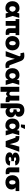

<svg xmlns="http://www.w3.org/2000/svg" viewBox="3262 -4062 1004 7568"><g transform="rotate(90 3764.0 -278.0)"><path d="M295.9 11.7Q214.4 11.7 154.1 -23.2Q93.8 -58.1 60.8 -120.8Q27.8 -183.6 27.8 -266.6Q27.8 -350.6 60.8 -412.8Q93.8 -475.1 154.5 -509.5Q215.3 -543.9 298.3 -543.9Q355.5 -543.9 392.8 -528.3Q430.2 -512.7 452.6 -486.8Q475.1 -460.9 487.3 -429.4Q499.5 -397.9 506.3 -365.7H555.2L606.9 -279.3L691.9 0H510.7L443.8 -269Q436 -300.3 425 -323.7Q414.1 -347.2 399.7 -362.3Q385.3 -377.4 366.9 -385.3Q348.6 -393.1 326.2 -393.1Q294.4 -393.1 272.2 -378.4Q250 -363.8 238 -336.2Q226.1 -308.6 226.1 -269Q226.1 -229 237.5 -200.7Q249 -172.4 270.5 -157.5Q292 -142.6 322.3 -142.6Q345.7 -142.6 365.2 -151.4Q384.8 -160.2 399.9 -176Q415 -191.9 426 -214.8Q437 -237.8 443.8 -266.1L506.8 -535.6H685.1L606 -266.1L553.7 -177.7H502.4Q494.6 -144 482.9 -110.6Q471.2 -77.1 449.5 -49.3Q427.7 -21.5 390.9 -4.9Q354 11.7 295.9 11.7Z M1280.3 2Q1177.7 2 1135.3 -36.4Q1092.8 -74.7 1092.8 -159.2V-499.5H1279.8V-175.3Q1279.8 -158.7 1289.1 -149.9Q1298.3 -141.1 1315.9 -141.1Q1324.2 -141.1 1331.8 -141.6Q1339.4 -142.1 1343.3 -143.1L1362.3 -7.8Q1349.6 -4.9 1327.9 -1.5Q1306.2 2 1280.3 2ZM808.6 0V-499.5H996.1V0ZM732.4 -391.1V-535.6H1364.3V-391.1Z M1683.6 10.3Q1596.2 10.3 1532.7 -24.2Q1469.2 -58.6 1435.3 -121.1Q1401.4 -183.6 1401.4 -267.1Q1401.4 -350.6 1435.3 -412.8Q1469.2 -475.1 1532.7 -509.8Q1596.2 -544.4 1683.6 -544.4Q1770.5 -544.4 1833.7 -509.8Q1897 -475.1 1930.9 -412.8Q1964.8 -350.6 1964.8 -267.1Q1964.8 -183.6 1930.9 -121.1Q1897 -58.6 1833.7 -24.2Q1770.5 10.3 1683.6 10.3ZM1683.6 -138.2Q1708 -138.2 1726.6 -153.3Q1745.1 -168.5 1755.4 -197.5Q1765.6 -226.6 1765.6 -267.6Q1765.6 -309.1 1755.4 -337.6Q1745.1 -366.2 1726.6 -381.1Q1708 -396 1683.6 -396Q1658.7 -396 1639.9 -381.1Q1621.1 -366.2 1610.8 -337.6Q1600.6 -309.1 1600.6 -267.6Q1600.6 -226.6 1610.8 -197.5Q1621.1 -168.5 1639.9 -153.3Q1658.7 -138.2 1683.6 -138.2Z M1996.1 0 2197.8 -536.1 2195.8 -547.4Q2193.4 -565.4 2185.1 -575Q2176.8 -584.5 2160.2 -586.4Q2143.6 -588.4 2115.7 -583.5L2079.1 -580.6L2050.3 -723.1Q2076.7 -729 2111.8 -732.4Q2147 -735.8 2180.2 -735.8Q2233.4 -735.8 2272.9 -720.7Q2312.5 -705.6 2341.3 -672.1Q2370.1 -638.7 2390.6 -583.5L2540.5 -184.1Q2548.3 -164.6 2558.1 -154.1Q2567.9 -143.6 2581.8 -140.4Q2595.7 -137.2 2614.3 -140.1L2640.6 -143.6L2668.9 -4.4Q2647 1.5 2616.9 5.4Q2586.9 9.3 2557.6 9.3Q2508.3 9.3 2470.9 -6.1Q2433.6 -21.5 2406.7 -54.9Q2379.9 -88.4 2362.8 -144L2333 -238.8Q2315.9 -293.5 2302.7 -349.1Q2289.6 -404.8 2276.9 -468.3H2319.3Q2306.2 -404.8 2295.9 -349.4Q2285.6 -293.9 2270 -238.8L2201.2 0Z M2935.1 11.7Q2853.5 11.7 2793.2 -23.2Q2732.9 -58.1 2700 -120.8Q2667 -183.6 2667 -266.6Q2667 -350.6 2700 -412.8Q2732.9 -475.1 2793.7 -509.5Q2854.5 -543.9 2937.5 -543.9Q2994.6 -543.9 3032 -528.3Q3069.3 -512.7 3091.8 -486.8Q3114.3 -460.9 3126.5 -429.4Q3138.7 -397.9 3145.5 -365.7H3194.3L3246.1 -279.3L3331.1 0H3149.9L3083 -269Q3075.2 -300.3 3064.2 -323.7Q3053.2 -347.2 3038.8 -362.3Q3024.4 -377.4 3006.1 -385.3Q2987.8 -393.1 2965.3 -393.1Q2933.6 -393.1 2911.4 -378.4Q2889.2 -363.8 2877.2 -336.2Q2865.2 -308.6 2865.2 -269Q2865.2 -229 2876.7 -200.7Q2888.2 -172.4 2909.7 -157.5Q2931.2 -142.6 2961.4 -142.6Q2984.9 -142.6 3004.4 -151.4Q3023.9 -160.2 3039.1 -176Q3054.2 -191.9 3065.2 -214.8Q3076.2 -237.8 3083 -266.1L3146 -535.6H3324.2L3245.1 -266.1L3192.9 -177.7H3141.6Q3133.8 -144 3122.1 -110.6Q3110.4 -77.1 3088.6 -49.3Q3066.9 -21.5 3030 -4.9Q2993.2 11.7 2935.1 11.7Z M3401.9 204.1V-535.6H3597.2V-230.5Q3597.2 -204.1 3606.4 -185.1Q3615.7 -166 3633.1 -155.8Q3650.4 -145.5 3673.8 -145.5Q3697.8 -145.5 3715.1 -155.8Q3732.4 -166 3741.7 -185.1Q3751 -204.1 3751 -230.5V-535.6H3946.3V-180.7Q3946.3 -165.5 3954.3 -157Q3962.4 -148.4 3977.5 -148.4H4005.9V0H3906.2Q3832.5 0 3796.6 -40Q3760.7 -80.1 3760.7 -154.3V-203.6H3788.1Q3788.1 -148.9 3779.1 -112.5Q3770 -76.2 3754.6 -54.9Q3739.3 -33.7 3720.2 -24.7Q3701.2 -15.6 3681.6 -15.6Q3660.6 -15.6 3640.9 -24.7Q3621.1 -33.7 3605 -54.9Q3588.9 -76.2 3579.3 -112.5Q3569.8 -148.9 3569.8 -203.6H3597.2V204.1Z M4056.6 204.1V-454.6Q4056.6 -552.7 4089.1 -615.2Q4121.6 -677.7 4180.7 -707.5Q4239.7 -737.3 4319.3 -737.3Q4399.9 -737.3 4458.5 -709.7Q4517.1 -682.1 4549.1 -633.1Q4581.1 -584 4581.1 -519Q4581.1 -461.9 4554.9 -428.5Q4528.8 -395 4479 -378.2Q4429.2 -361.3 4358.4 -353V-397Q4428.2 -389.2 4483.9 -369.6Q4539.6 -350.1 4572 -311.5Q4604.5 -272.9 4604.5 -207Q4604.5 -142.6 4574 -94.7Q4543.5 -46.9 4492.7 -20.5Q4441.9 5.9 4380.9 5.9Q4329.1 5.9 4296.9 -12.2Q4264.6 -30.3 4246.8 -62.3Q4229 -94.2 4221.7 -134.8H4244.1V204.1ZM4333.5 -153.3Q4359.9 -153.3 4379.2 -162.6Q4398.4 -171.9 4408.7 -189.2Q4418.9 -206.5 4418.9 -230Q4418.9 -265.6 4396 -286.6Q4373 -307.6 4333.5 -307.6H4291.5V-427.7H4320.3Q4342.8 -427.7 4358.9 -436Q4375 -444.3 4383.8 -460.2Q4392.6 -476.1 4392.6 -497.6Q4392.6 -530.3 4373 -549.8Q4353.5 -569.3 4320.3 -569.3Q4285.2 -569.3 4264.6 -548.8Q4244.1 -528.3 4244.1 -493.7V-241.7Q4244.1 -214.8 4255.1 -195.1Q4266.1 -175.3 4286.1 -164.3Q4306.2 -153.3 4333.5 -153.3Z M4921.4 11.7Q4839.8 11.7 4779.5 -23.2Q4719.2 -58.1 4686.3 -120.8Q4653.3 -183.6 4653.3 -266.6Q4653.3 -350.6 4686.3 -412.8Q4719.2 -475.1 4780 -509.5Q4840.8 -543.9 4923.8 -543.9Q4981 -543.9 5018.3 -528.3Q5055.7 -512.7 5078.1 -486.8Q5100.6 -460.9 5112.8 -429.4Q5125 -397.9 5131.8 -365.7H5180.7L5232.4 -279.3L5317.4 0H5136.2L5069.3 -269Q5061.5 -300.3 5050.5 -323.7Q5039.6 -347.2 5025.1 -362.3Q5010.7 -377.4 4992.4 -385.3Q4974.1 -393.1 4951.7 -393.1Q4919.9 -393.1 4897.7 -378.4Q4875.5 -363.8 4863.5 -336.2Q4851.6 -308.6 4851.6 -269Q4851.6 -229 4863 -200.7Q4874.5 -172.4 4896 -157.5Q4917.5 -142.6 4947.8 -142.6Q4971.2 -142.6 4990.7 -151.4Q5010.3 -160.2 5025.4 -176Q5040.5 -191.9 5051.5 -214.8Q5062.5 -237.8 5069.3 -266.1L5132.3 -535.6H5310.5L5231.4 -266.1L5179.2 -177.7H5127.9Q5120.1 -144 5108.4 -110.6Q5096.7 -77.1 5075 -49.3Q5053.2 -21.5 5016.4 -4.9Q4979.5 11.7 4921.4 11.7ZM4885.3 -601.1 4900.9 -760.3H5064.9L4994.6 -601.1Z M5542 0 5410.6 -372.1Q5407.7 -380.9 5400.1 -385.5Q5392.6 -390.1 5381.3 -390.1H5344.2V-538.6H5382.8Q5476.1 -538.6 5525.1 -505.1Q5574.2 -471.7 5597.2 -392.6L5624 -296.9Q5639.6 -242.2 5652.3 -186.3Q5665 -130.4 5677.7 -67.9H5641.6Q5653.8 -130.4 5666 -186.3Q5678.2 -242.2 5693.4 -296.9L5759.8 -535.6H5962.4L5770.5 0Z M6248.5 10.3Q6174.3 10.3 6114.5 -8.1Q6054.7 -26.4 6019.8 -62.5Q5984.9 -98.6 5984.9 -151.4Q5984.9 -188.5 6002.4 -214.6Q6020 -240.7 6051.8 -257.1Q6083.5 -273.4 6125.7 -281Q6168 -288.6 6217.3 -288.6H6330.6V-220.2H6249.5Q6224.1 -220.2 6206.5 -214.1Q6189 -208 6179.9 -196.8Q6170.9 -185.5 6170.9 -169.9Q6170.9 -147.9 6189.2 -134.8Q6207.5 -121.6 6248.5 -121.6Q6275.9 -121.6 6293.2 -127.9Q6310.5 -134.3 6320.3 -147.2Q6330.1 -160.2 6333 -179.7L6507.3 -163.1Q6499 -107.9 6468 -69.1Q6437 -30.3 6382.3 -10Q6327.6 10.3 6248.5 10.3ZM6219.2 -261.7Q6170.4 -261.7 6129.4 -267.8Q6088.4 -273.9 6058.1 -287.8Q6027.8 -301.8 6011.2 -325.2Q5994.6 -348.6 5994.6 -383.8Q5994.6 -435.1 6028.8 -470.7Q6063 -506.3 6121.3 -525.4Q6179.7 -544.4 6251 -544.4Q6319.3 -544.4 6372.6 -526.6Q6425.8 -508.8 6459 -472.9Q6492.2 -437 6500 -382.3L6325.2 -365.7Q6321.3 -387.7 6302 -399.9Q6282.7 -412.1 6251.5 -412.1Q6217.8 -412.1 6199 -399.7Q6180.2 -387.2 6180.2 -369.1Q6180.2 -351.1 6199.5 -339.4Q6218.8 -327.6 6249.5 -327.6H6330.6V-261.7Z M6773.9 2Q6671.4 2 6624.5 -36.4Q6577.6 -74.7 6577.6 -159.2V-535.6H6773.4V-177.7Q6773.4 -161.1 6782.7 -152.3Q6792 -143.6 6809.6 -143.6Q6817.9 -143.6 6823.5 -144Q6829.1 -144.5 6833 -145.5L6852.1 -7.8Q6839.4 -4.9 6819.6 -1.5Q6799.8 2 6773.9 2Z M7168.5 10.3Q7081.1 10.3 7017.6 -23.2Q6954.1 -56.6 6920.2 -117.9Q6886.2 -179.2 6886.2 -262.7Q6886.2 -345.7 6919.9 -407Q6953.6 -468.3 7016.8 -502Q7080.1 -535.6 7167 -535.6H7510.7V-391.1H7272.5L7167 -387.2Q7142.1 -387.2 7123.5 -373.5Q7105 -359.9 7095.2 -332.3Q7085.4 -304.7 7085.4 -262.7Q7085.4 -221.7 7095.7 -193.8Q7106 -166 7124.8 -152.1Q7143.6 -138.2 7168.5 -138.2Q7192.9 -138.2 7211.4 -152.1Q7230 -166 7240.2 -193.8Q7250.5 -221.7 7250.5 -262.7Q7250.5 -304.7 7240.2 -332.3Q7230 -359.9 7211.4 -373.5Q7192.9 -387.2 7168.5 -387.2V-438.5Q7228 -438.5 7279.1 -426.5Q7330.1 -414.6 7368.2 -388.9Q7406.2 -363.3 7427.5 -324.2Q7448.7 -285.2 7448.7 -230.5Q7448.7 -163.1 7414.8 -108.4Q7380.9 -53.7 7318.1 -21.7Q7255.4 10.3 7168.5 10.3Z"/></g></svg>

Font: Inter 20pt Black
Style: Regular
Weight: 900
Version: Version 4.001;git-66647c0bb